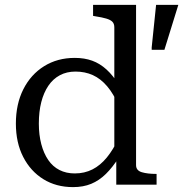

<svg xmlns="http://www.w3.org/2000/svg" viewBox="-20 -756 750 786"><path d="M537 -80Q537 -58 560.5 -51Q584 -44 620 -44H621V0H456V-113L448 -115V-644Q448 -659 440 -667Q432 -675 415 -680Q398 -685 372 -689L361 -691V-736H537ZM286 -519Q326 -519 357.5 -507.5Q389 -496 416 -471.5Q443 -447 467 -408L466 -323Q445 -372 418.5 -403Q392 -434 360 -448.5Q328 -463 289 -463Q253 -463 225 -448Q197 -433 178 -405Q159 -377 149 -338Q139 -299 139 -250Q139 -204 149 -166Q159 -128 177.5 -101Q196 -74 223.5 -60Q251 -46 286 -46Q326 -46 358.5 -62.5Q391 -79 417.5 -111.5Q444 -144 466 -191L467 -112Q441 -71 413.5 -44Q386 -17 353.5 -3.5Q321 10 279 10Q210 10 157.5 -22.5Q105 -55 75 -113.5Q45 -172 45 -250Q45 -330 75.5 -390.5Q106 -451 160.5 -485Q215 -519 286 -519ZM653 -552 710 -736H619L601 -562V-552Z"/></svg>

Font: Roboto Serif 28pt
Style: Regular
Weight: 400
Designer: Greg Gazdowicz
Foundry: Commercial Type
Version: Version 1.008